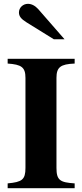

<svg xmlns="http://www.w3.org/2000/svg" viewBox="-20 -983 429 1003"><path d="M370 0V-25C294 -30 275 -41 275 -106V-576C275 -632 296 -648 370 -651V-676H20V-651C92 -646 113 -632 113 -576V-106C113 -44 95 -32 20 -25V0ZM317 -778 180 -935C164 -953 145 -963 126 -963C100 -963 79 -943 79 -918C79 -898 90 -884 119 -866L261 -778Z"/></svg>

Font: XITS
Style: Bold
Weight: 700
Designer: MicroPress Inc., with final additions and corrections provided by Coen Hoffman, Elsevier (retired)
Version: Version 1.302